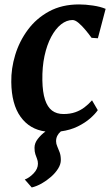

<svg xmlns="http://www.w3.org/2000/svg" viewBox="-20 -587 498 868"><path d="M92 224.5Q112 217.5 131.8 197Q151.5 176.5 151.5 153Q151.5 141 147.5 131.2Q143.5 121.5 139.8 110Q136 98.5 136 81Q136 60 150.8 41Q165.5 22 185.5 7.5Q114 -2 73 -59Q32 -116 31 -216.5Q30 -277 48.8 -338.8Q67.5 -400.5 105.8 -452.2Q144 -504 202 -535.5Q260 -567 337.5 -567Q366 -567 400 -562Q434 -557 457.5 -547L422.5 -414Q415.5 -414.5 408.2 -415Q401 -415.5 394 -416Q382.5 -432 367 -450.8Q351.5 -469.5 335.8 -483Q320 -496.5 308 -496.5Q281 -496.5 256 -476.8Q231 -457 211.5 -420.5Q192 -384 181.2 -334Q170.5 -284 171.5 -223.5Q172.5 -170 183.5 -136.5Q194.5 -103 215.2 -87.2Q236 -71.5 267 -71.5Q297.5 -71.5 320.8 -79.8Q344 -88 362.2 -102Q380.5 -116 396 -133.5L422 -89Q410.5 -72 387.8 -52Q365 -32 331.8 -15.5Q298.5 1 255 7Q244.5 16 239 27Q233.5 38 233.5 51.5Q233.5 63 239 75.2Q244.5 87.5 249.8 102Q255 116.5 255 136.5Q255 155.5 242.8 175.2Q230.5 195 210.5 212.5Q190.5 230 167.8 242.8Q145 255.5 123.5 260.5Z"/></svg>

Font: Merriweather 20pt
Style: Bold Italic
Weight: 700
Italic angle: -7.8°
Version: Version 2.101